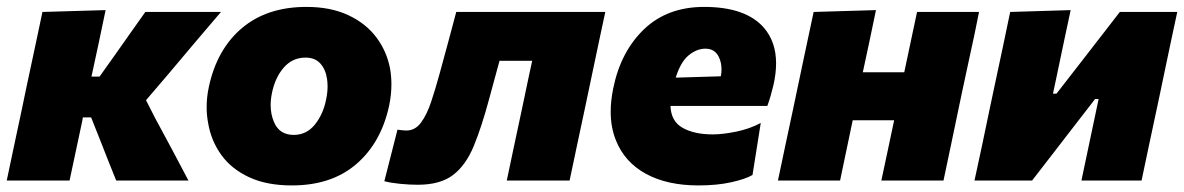

<svg xmlns="http://www.w3.org/2000/svg" viewBox="-27 -536 3515 570"><path d="M-7 0Q4 -52.5 14.5 -102Q25 -151 38.5 -214.5L50.5 -272.5Q66 -345 77 -396.5Q88 -448 99 -500.5L286.5 -506Q276 -456.5 266 -408Q255.5 -359.5 244.5 -308.5H268.5L316.5 -376Q338.5 -407.5 360.5 -438.5Q382.5 -469.5 404.5 -500.5H629Q590 -454.5 551.5 -409.5Q513 -364 474 -317.5L406.5 -238.5L433 -186.5Q458 -140.5 483 -93.5Q507.5 -46.5 532.5 0H318Q306.5 -28.5 295 -57.2Q283.5 -86 272.5 -114.5L243.5 -187.5H219L217 -176Q207 -128.5 198 -86.8Q189 -45 179.5 0Z M839.5 14.5Q765 14.5 712.8 -9.8Q660.5 -34 630.2 -75.8Q600 -117.5 591 -170Q586.5 -193.5 586.5 -218Q586.5 -247.5 593 -278Q617 -390 691.5 -452.8Q766 -515.5 882.5 -515.5Q954.5 -515.5 1006.5 -491.2Q1058.5 -467 1089.8 -425.8Q1121 -384.5 1131 -332.5Q1135 -309.5 1135 -285.5Q1135 -255 1128.5 -223.5Q1105 -113 1031.2 -49.2Q957.5 14.5 839.5 14.5ZM845 -135.5Q883 -135.5 907.8 -166.2Q932.5 -197 941 -240Q945.5 -260.5 945.5 -279.5Q945.5 -290.5 944 -301Q940 -329.5 924.2 -347.2Q908.5 -365 880 -365Q841.5 -365 815.8 -335.8Q790 -306.5 780.5 -260.5Q776.5 -241.5 776.5 -224Q776.5 -196.5 786.5 -173.5Q802.5 -135.5 845 -135.5Z M1213.5 12.5Q1189 12.5 1161.2 9.8Q1133.5 7 1114 2L1153 -151Q1160.5 -150 1167.8 -149.2Q1175 -148.5 1179.5 -148.5Q1205.5 -148.5 1223 -172.2Q1240.5 -196 1253.2 -234.5Q1266 -273 1278 -317Q1291 -365.5 1304 -412.5Q1316.5 -459.5 1327.5 -500.5H1770Q1762.5 -465.5 1755.2 -431.5Q1748 -397.5 1739.5 -357.2Q1731 -317 1720 -264.5L1709.5 -214.5Q1696 -151.5 1685.5 -102Q1675 -52.5 1664 0H1477.5Q1488.5 -52.5 1499 -102Q1509.5 -151.5 1523 -214.5L1533.5 -264.5Q1539 -291 1543.8 -313.5Q1548.5 -336 1553 -355.5H1456Q1448 -326 1440 -297Q1432 -268 1425.5 -243.5Q1403 -159.5 1379.5 -102.5Q1356 -45.5 1318 -16.5Q1280 12.5 1213.5 12.5Z M2046.5 14.5Q1953.5 14.5 1890.2 -20.2Q1827 -55 1801.5 -119.5Q1786 -157.5 1786 -204.5Q1786 -237 1793.5 -273.5Q1815.5 -382.5 1884.8 -449Q1954 -515.5 2063.5 -515.5Q2187 -515.5 2241 -453.5Q2277 -411.5 2277 -348Q2277 -317.5 2269 -282.5Q2260.5 -247 2251 -221.5H1963.5Q1965 -176 1999.5 -156.5Q2034 -137 2089 -137Q2118.5 -137 2158.8 -145.2Q2199 -153.5 2231.5 -171L2207 -16.5Q2186.5 -4.5 2144.2 5Q2102 14.5 2046.5 14.5ZM2067.5 -391.5Q2041.5 -391.5 2017.5 -371.8Q1993.5 -352 1979 -305.5L2113 -309.5Q2115 -320 2115 -330Q2115 -350.5 2107 -367Q2095 -391.5 2067.5 -391.5Z M2282.5 0Q2293.5 -52.5 2304 -102Q2314.5 -151.5 2328 -214.5L2338.5 -264.5Q2349.5 -317 2358 -357.2Q2366.5 -397.5 2373.8 -431.5Q2381 -465.5 2388.5 -500.5L2573.5 -506Q2564.5 -462 2555.5 -419.5Q2546.5 -377 2534.5 -321.5H2657.5Q2669 -376 2677.8 -417.2Q2686.5 -458.5 2695.5 -500.5H2879.5Q2872.5 -465.5 2865.5 -431.5Q2858 -397.5 2849.5 -357.5Q2841 -317 2829.5 -264.5L2819 -214.5Q2806 -151.5 2795.5 -102Q2785 -52.5 2774 0H2589.5Q2599 -44.5 2608 -86.8Q2617 -129 2627.5 -179H2504.5Q2494 -129 2485.2 -87Q2476.5 -45 2467 0Z M2866 0Q2877.5 -52.5 2888 -102Q2898 -151 2911.5 -214.5L2922 -264Q2939 -343 2950 -395.5Q2961 -448 2972 -500.5L3151.5 -506Q3141.5 -459.5 3132 -414.5Q3122.5 -369.5 3108.5 -302.5L3099 -258H3109.5L3193 -365.5Q3244.5 -431.5 3297.5 -500.5H3468Q3460.5 -465.5 3453.2 -431.5Q3446 -397.5 3437.5 -357.2Q3429 -317 3418 -264L3407.5 -214.5Q3394 -151.5 3383.5 -102Q3373 -52 3362 0H3183.5Q3194 -49.5 3203.5 -95Q3213 -140 3225 -197L3234.5 -242H3224L3144 -138.5Q3117.5 -104 3090.5 -69.2Q3063.5 -34.5 3037 0Z"/></svg>

Font: Heraclito ExtraBold
Style: Italic
Weight: 800
Italic angle: -12°
Designer: Kostas Bartsokas (font) & Cristiano Sobral (main changes)
Foundry: Kostas Bartsokas (font) & Cristiano Sobral (main changes)
Version: Version 1.00;July 8, 2020;FontCreator 13.0.0.2655 64-bit